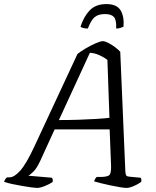

<svg xmlns="http://www.w3.org/2000/svg" viewBox="-52 -922 767 942"><path d="M130 0Q123 0 103 -2.5Q83 -5 58 -9.5Q33 -14 8.5 -19Q-16 -24 -32 -30Q-27 -45 -17 -52H-5Q18 -52 47.5 -85Q77 -118 116 -202L328 -657Q341 -668 366 -683Q391 -698 416 -709Q441 -720 452 -720Q463 -720 479.5 -711.5Q496 -703 512 -691Q528 -679 538 -668L563 -80Q564 -66 567.5 -61Q571 -56 584 -55L638 -50Q643 -44 641 -30Q627 -19 605 -9.5Q583 0 569 0Q559 0 537 -3.5Q515 -7 489.5 -12.5Q464 -18 441.5 -23.5Q419 -29 410 -32Q411 -38 415 -44.5Q419 -51 423 -54H444Q468 -54 481 -60.5Q494 -67 493 -107L486 -287H216L146 -134Q128 -95 111 -79Q94 -63 87 -60L203 -50Q205 -47 206.5 -42Q208 -37 206 -29Q192 -19 168.5 -9.5Q145 0 130 0ZM237 -333Q286 -333 333.5 -334.5Q381 -336 420.5 -338.5Q460 -341 485 -344L475 -628Q457 -642 434 -652Q411 -662 389 -663ZM379 -782Q365 -782 355 -785Q345 -788 343 -791Q359 -841 388.5 -871.5Q418 -902 470 -902Q521 -902 539.5 -871.5Q558 -841 554 -791Q548 -788 538.5 -785Q529 -782 518 -782Q520 -824 507 -838.5Q494 -853 463 -853Q431 -853 413 -838.5Q395 -824 379 -782Z"/></svg>

Font: Texturina 72pt 72pt Light
Style: Italic
Weight: 300
Italic angle: -11°
Designer: Guillermo Torres Carreño
Foundry: Omnibus-Type
Version: Version 1.002; ttfautohint (v1.8.3)